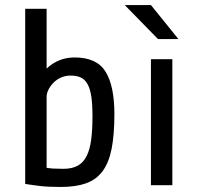

<svg xmlns="http://www.w3.org/2000/svg" viewBox="-20 -735 784 762"><path d="M434 -282Q434 -200 423 -144.5Q412 -89 387 -55.5Q362 -22 321.5 -7.5Q281 7 221 7Q194 7 174 6Q154 5 137.5 3Q121 1 107.5 -1Q94 -3 80 -5V-700H165V-463Q212 -507 276 -507Q364 -507 399 -450.5Q434 -394 434 -282ZM260 -435Q239 -435 221.5 -427Q204 -419 191.5 -406Q179 -393 172 -378.5Q165 -364 165 -350V-69Q176 -67 192 -66Q208 -65 231 -65Q267 -65 289.5 -78Q312 -91 324.5 -117Q337 -143 342 -181.5Q347 -220 347 -272Q347 -320 342.5 -351Q338 -382 327.5 -401Q317 -420 300.5 -427.5Q284 -435 260 -435Z M579 0V-500H664V0ZM607 -580 475 -715H579L688 -580Z"/></svg>

Font: Share
Style: Regular
Weight: 400
Designer: Ralph du Carrois
Version: Version 1.002